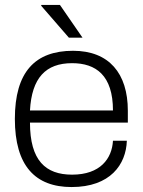

<svg xmlns="http://www.w3.org/2000/svg" viewBox="-20 -743 576 775"><path d="M313 -591 222 -723H147L146 -720L258 -591ZM269 12C425 12 489 -79 492 -175H436C432 -103 385 -38 271 -38C164 -38 101 -95 101 -248H496V-296C496 -447 420 -538 275 -538C121 -538 40 -452 40 -263C40 -74 122 12 269 12ZM101 -297C108 -429 165 -488 271 -488C367 -488 436 -439 436 -297Z"/></svg>

Font: Archivo ExtraLight
Style: Regular
Weight: 200
Designer: Hector Gatti
Foundry: Omnibus-Type
Version: Version 2.001